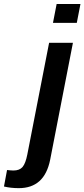

<svg xmlns="http://www.w3.org/2000/svg" viewBox="-129 -745 427 972"><path d="M278.3 -724.6 259.8 -629.4H139.2L157.7 -724.6ZM-33.7 207.5Q-74.2 207.5 -108.9 199.2L-93.3 115.7Q-84.5 116.7 -76.4 117.4Q-68.4 118.2 -61 118.2Q-29.8 118.2 -14.6 100.1Q0.5 82 9.3 37.1L119.6 -528.3H240.2L125 63.5Q110.4 136.2 70.6 171.9Q30.8 207.5 -33.7 207.5Z"/></svg>

Font: Arimo SemiBold
Style: Italic
Weight: 600
Italic angle: -12°
Version: Version 1.33